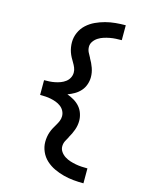

<svg xmlns="http://www.w3.org/2000/svg" viewBox="-142 -918 884 1157"><g transform="rotate(15 300.0 -340.0)"><path d="M495 153Q463 153 431.5 150Q400 147 369.5 139Q339 131 310 117.5Q281 104 257.5 82.5Q234 61 221 31.5Q208 2 208 -29Q208 -45 210.5 -60.5Q213 -76 218 -90.5Q223 -105 230.5 -119Q238 -133 246 -146Q254 -159 260 -173.5Q266 -188 266 -204Q266 -221 258 -236.5Q250 -252 236 -262.5Q222 -273 206 -279Q190 -285 173 -288.5Q156 -292 139 -293Q122 -294 105 -294V-317V-386Q122 -386 139 -387Q156 -388 173 -391.5Q190 -395 206 -401Q222 -407 236 -417.5Q250 -428 258 -443.5Q266 -459 266 -476Q266 -492 260 -506.5Q254 -521 246 -534Q238 -547 230.5 -561Q223 -575 218 -589.5Q213 -604 210.5 -619.5Q208 -635 208 -651Q208 -682 221 -711.5Q234 -741 257.5 -762.5Q281 -784 310 -797.5Q339 -811 369.5 -819Q400 -827 431.5 -830Q463 -833 495 -833V-740Q477 -740 458.5 -739Q440 -738 421.5 -734.5Q403 -731 385.5 -725.5Q368 -720 352 -710Q336 -700 325 -684.5Q314 -669 314 -651Q314 -633 321.5 -617.5Q329 -602 338 -587V-586Q353 -561 363 -533Q373 -505 373 -476Q373 -453 365 -430Q357 -407 341.5 -389.5Q326 -372 305.5 -360Q285 -348 263 -340Q285 -332 305.5 -320Q326 -308 341.5 -290.5Q357 -273 365 -250Q373 -227 373 -204Q373 -175 363 -147Q353 -119 338 -94V-93Q329 -78 321.5 -62.5Q314 -47 314 -29Q314 -11 325 4.5Q336 20 352 30Q368 40 385.5 45.5Q403 51 421.5 54.5Q440 58 458.5 59Q477 60 495 60Z"/></g></svg>

Font: Iosevka Curly SmBdEx
Style: Regular
Weight: 600
Width: 7
Monospace: yes
Designer: Belleve Invis
Foundry: Belleve Invis
Version: Version 11.1.0; ttfautohint (v1.8.3)